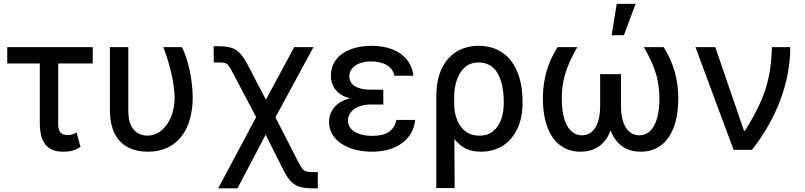

<svg xmlns="http://www.w3.org/2000/svg" viewBox="-20 -796 4274 1020"><path d="M18.5 -545.5V-458.8H472.7V-545.5ZM191.4 -142.8C191.4 -34.8 234.4 9.9 315 9.9C347.7 9.9 375.4 5.7 407.7 -15.6L386.7 -92.3C375.4 -85.6 359.7 -78.5 341.6 -78.5C325.6 -78.5 307.9 -80.6 297.2 -97.7C291.9 -105.8 289.1 -119.7 289.1 -139.2V-545.5H191.4Z M563.9 -209.9C563.9 -57.9 646 9.9 765.3 9.9C930.8 9.9 1003.6 -119.3 1003.6 -277C1003.6 -375.4 979 -480.5 946.7 -545.5H847.7C881 -458.8 906.2 -357.6 907.7 -277C907.7 -203.1 881.7 -139.6 838.1 -103C816.4 -84.9 790.8 -75.6 762.1 -75.6C727.6 -75.6 694.6 -91.3 675.8 -130C666.2 -149.5 661.6 -175.4 661.6 -208.5V-545.5H563.9Z M1241.5 204.5 1391.3 -80.3 1485.4 107.2C1512.8 160.9 1537.3 186.8 1574.6 197.1C1593 202.1 1616.5 204.5 1645.2 204.5H1668.3V118.3H1645.2C1614 118.3 1599.8 116.1 1587.4 101.6C1581 94.1 1573.9 82.7 1565.7 66.8L1413.4 -231.2H1371.1L1139.2 204.5ZM1424 -137.1 1645.2 -545.5H1543L1392.4 -266.3L1298.3 -447.4C1268.8 -503.2 1245 -531.2 1208.8 -542.3C1190.7 -547.6 1167.3 -550.4 1138.5 -550.4H1115.4V-464.1H1138.5C1170.8 -464.1 1183.2 -462.4 1195 -446.4C1201 -438.2 1208.5 -425.1 1218 -407L1360.1 -137.1Z M1934.7 -284.4C1852.3 -284.4 1799.4 -266.3 1769.2 -239.3C1739 -212.4 1728 -179 1728 -148.1C1728 -84.5 1770.6 -35.5 1839.1 -9.6C1873.6 3.6 1912.3 9.9 1955.6 9.9C2019.9 9.9 2074.9 -5.7 2115.1 -35.2C2155.2 -64.6 2180.4 -106.5 2185.7 -158.7H2085.6C2073.2 -101.9 2034.1 -74.2 1957.4 -74.2C1878.2 -74.2 1828.5 -107.2 1828.5 -154.5C1828.5 -205.6 1878.2 -240.8 1948.5 -240.8H2016.3V-284.4ZM2016.3 -319.6H1948.5C1873.6 -319.6 1835.9 -347.7 1835.9 -390.3C1835.9 -436.8 1881.4 -469.8 1952.8 -469.8C2022 -469.8 2065.7 -440.3 2075.6 -393.8H2176.1C2168.7 -460.2 2128.6 -508.2 2065 -533.7C2033 -546.2 1996.1 -552.6 1954.5 -552.6C1869 -552.6 1801.8 -526.6 1765.3 -479C1747.2 -455.3 1737.9 -426.5 1737.9 -392.8C1737.9 -362.9 1747.5 -330.6 1776.3 -305C1804.7 -279.5 1854.8 -262.1 1934.7 -262.1H2016.3Z M2395.2 203.1 2392.8 -279.8C2392.4 -339.8 2409.1 -400.2 2447.4 -436.8C2466.6 -454.9 2491.8 -464.1 2523.1 -464.1C2585.2 -464.1 2623.9 -425.1 2642.4 -362.6C2651.6 -331 2656.2 -295.8 2656.2 -257.1V-247.2C2656.2 -186.1 2638.8 -131.4 2600.5 -99.4C2581 -83.5 2556.1 -75.3 2525.6 -75.3C2426.5 -75.6 2392.8 -170.1 2392.8 -244L2334.9 -183.9C2358.7 -105.5 2389.6 -46.2 2440.7 -14.2C2465.9 2.1 2497.9 9.9 2535.9 9.9C2626.4 9.9 2693.9 -36.9 2729.4 -114C2747.2 -152.7 2756 -197.1 2756 -247.2V-257.1C2756 -344.8 2736.2 -418 2696.7 -470.5C2657.3 -522.7 2599.4 -552.6 2523.8 -552.6C2436.8 -552.6 2365.8 -512.8 2327.1 -432.5C2307.5 -392.4 2297.9 -342 2297.9 -281.6V203.1Z M2941.8 -545.5C2890.3 -464.5 2864.3 -374.6 2864 -275.6C2864 -154.5 2896.7 -68.5 2956.3 -23.8C2986.2 -1.4 3022 9.9 3063.6 9.9C3180 9.9 3244.3 -77.8 3244.3 -235.8V-402.3H3168.3V-232.6C3168.3 -131.4 3130 -77.1 3071.4 -77.1C3004.6 -77.1 2964.5 -148.4 2964.5 -270.2C2964.5 -327.4 2971.9 -380.7 2996.1 -442.1C3007.8 -472.7 3024.9 -507.1 3046.9 -545.5ZM3400.6 -545.5C3445 -468.8 3467.3 -409.8 3476.2 -354.8C3480.8 -327.1 3483 -299 3483 -270.2C3483 -188.9 3465.6 -130.7 3433.6 -100.1C3417.6 -84.9 3398.4 -77.1 3376.1 -77.1C3317.8 -77.1 3279.1 -131.4 3279.1 -232.6V-402.3H3203.1V-235.8C3203.1 -77.8 3267.8 9.9 3383.9 9.9C3467.3 9.9 3528.1 -35.9 3559.7 -121.1C3575.6 -163.4 3583.5 -214.8 3583.5 -275.6C3583.1 -374.6 3557.2 -464.5 3505.7 -545.5ZM3294.4 -609 3356.9 -775.6H3256.4L3229.4 -609Z M3975.1 0C4109 -171.5 4177.9 -361.2 4178.3 -545.5H4081C4078.5 -470.2 4070.7 -403.8 4050.8 -335.6C4030.5 -267 3995 -193.2 3937.9 -102.3H3932.2L3779.8 -545.5H3674.7L3877.1 0Z"/></svg>

Font: Inter 465
Style: Regular
Weight: 400
Designer: Rasmus Andersson
Foundry: rsms
Version: Version 3.019;Glyphs 3.1.2 (3151)